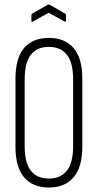

<svg xmlns="http://www.w3.org/2000/svg" viewBox="-20 -830 436 856"><path d="M198 6Q126 6 87.5 -39.5Q49 -85 49 -175V-479Q49 -571 87.5 -616Q126 -661 198 -661Q269 -661 308 -616Q347 -571 347 -479V-175Q347 -85 308 -39.5Q269 6 198 6ZM198 -34Q250 -34 278 -69Q306 -104 306 -178V-476Q306 -551 278 -586Q250 -621 198 -621Q145 -621 117.5 -586Q90 -551 90 -476V-178Q90 -104 117.5 -69Q145 -34 198 -34ZM126 -734Q120 -731 120 -736V-761Q120 -767 123 -769L193 -809Q197 -811 201 -809L271 -769Q274 -767 274 -761V-736Q274 -732 268 -734L197 -773Z"/></svg>

Font: Sofia Sans Extra Condensed Light
Style: Regular
Weight: 300
Designer: Botio Nikoltchev, Ani Petrova
Foundry: lettersoup
Version: Version 4.101